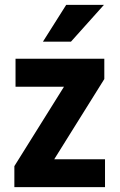

<svg xmlns="http://www.w3.org/2000/svg" viewBox="-20 -770 493 790"><path d="M412.1 -114.7V0H39.1V-86.4L243.2 -413.1H43.9V-528.3H409.2V-444.8L203.1 -114.7ZM252.4 -750H407.7L272 -598.6H156.7Z"/></svg>

Font: RobotoCondensed-Bold
Style: Bold
Weight: 700
Designer: Google
Version: Version 2.001240; 2014